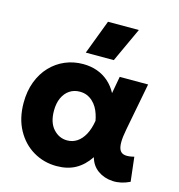

<svg xmlns="http://www.w3.org/2000/svg" viewBox="-114 -867 918 983"><g transform="rotate(15 345.0 -376.0)"><path d="M273.5 15Q206 15 150 -18Q94 -51 60.8 -111.8Q27.5 -172.5 27.5 -255Q27.5 -317 46.5 -367Q65.5 -417 99 -452.2Q132.5 -487.5 176.5 -506.2Q220.5 -525 271.5 -525Q312 -525 346.2 -512.8Q380.5 -500.5 407.2 -477Q434 -453.5 452 -419.5L468.5 -510H619L571 -260Q562.5 -217 562.5 -189Q562.5 -161 571.2 -146.5Q580 -132 598.8 -129.5Q617.5 -127 646.5 -134.5L661.5 -5.5Q615.5 17 570.5 14.5Q525.5 12 492 -12Q458.5 -36 447 -78.5Q416 -32 373.8 -8.5Q331.5 15 273.5 15ZM292 -126Q321 -126 344.2 -141.5Q367.5 -157 383.8 -187Q400 -217 407 -260.5Q404 -277.5 398.2 -295.2Q392.5 -313 383 -329Q373.5 -345 360.2 -357.2Q347 -369.5 330 -376.8Q313 -384 291.5 -384Q261 -384 237.8 -368.5Q214.5 -353 201.2 -324.2Q188 -295.5 188 -256Q188 -193.5 218.5 -159.8Q249 -126 292 -126ZM268.5 -585 337.5 -767H501L417 -585Z"/></g></svg>

Font: Geologica Roman
Style: Bold
Weight: 700
Designer: Sindre Bremnes, Frode Helland
Foundry: Monokrom Skriftforlag AS
Version: Version 1.010;gftools[0.9.28]